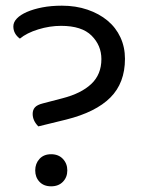

<svg xmlns="http://www.w3.org/2000/svg" viewBox="-20 -645 499 676"><path d="M115 -200Q95 -220 95 -244Q95 -258 103 -267Q111 -276 131 -281L200 -299Q266 -316 301.5 -349.5Q337 -383 337 -437Q337 -485 302.5 -519.5Q268 -554 195 -554Q155 -554 114.5 -541.5Q74 -529 50 -509Q27 -526 27 -552Q27 -567 39.5 -580Q52 -593 75 -603Q98 -613 129 -619Q160 -625 198 -625Q247 -625 288 -611Q329 -597 358.5 -572.5Q388 -548 404 -513.5Q420 -479 420 -438Q420 -353 368.5 -301.5Q317 -250 213 -224ZM104 -45Q104 -69 119 -85.5Q134 -102 160 -102Q186 -102 201.5 -85.5Q217 -69 217 -45Q217 -21 201.5 -5Q186 11 160 11Q134 11 119 -5Q104 -21 104 -45Z"/></svg>

Font: Baloo 2
Style: Regular
Weight: 400
Designer: Sarang Kulkarni and Ek Type
Foundry: Ek Type
Version: Version 1.640;hotconv 1.0.111;makeotfexe 2.5.65597; ttfautoh